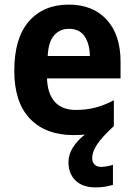

<svg xmlns="http://www.w3.org/2000/svg" viewBox="-20 -576 582 833"><path d="M380 109Q380 128 390.5 138Q401 148 418 148Q432 148 446.5 145Q461 142 470 139V226Q454 231 435 234Q416 237 395 237Q338 237 307.5 207Q277 177 277 128Q277 94 296.5 63.5Q316 33 348 8Q325 10 298 10Q178 10 110 -61Q42 -132 42 -269Q42 -411 105.5 -483.5Q169 -556 278 -556Q383 -556 443 -490.5Q503 -425 503 -308V-236H184Q186 -170 217.5 -134.5Q249 -99 309 -99Q354 -99 393 -109Q432 -119 474 -141V-29Q420 21 400 52.5Q380 84 380 109ZM279 -451Q240 -451 215 -423Q190 -395 187 -333H370Q369 -386 347 -418.5Q325 -451 279 -451Z"/></svg>

Font: Noto Sans Arabic SemCond
Style: Bold
Weight: 700
Width: 4
Designer: Monotype Design Team, Nadine Chahine, Nizar Qandah and Khaled Hosny
Foundry: Monotype Imaging Inc.
Version: Version 2.012; ttfautohint (v1.8.4.7-5d5b)